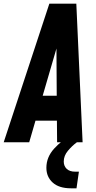

<svg xmlns="http://www.w3.org/2000/svg" viewBox="-44 -770 521 1039"><path d="M-24 0 223 -750H369L403 0H265L264 -117H148L114 0ZM187 -252H263L261.5 -507.5ZM340 249Q275.5 249 241.2 218Q207 187 207 138Q207 80.5 249 34.2Q291 -12 351 -45H378L372 0Q346 19 323.5 46Q301 73 301 104Q301 128.5 317 143.8Q333 159 363 159H383L370 249Z"/></svg>

Font: Mohave
Style: Bold Italic
Weight: 700
Italic angle: -8°
Designer: Gumpita Rahayu
Foundry: Tokotype
Version: Version 2.003; ttfautohint (v1.8.3)